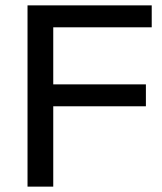

<svg xmlns="http://www.w3.org/2000/svg" viewBox="-20 -695 602 715"><path d="M178.3 0H82.5V-675H545V-593.3H178.3V-380.8H523.3V-299.2H178.3Z"/></svg>

Font: Funnel Display
Style: Regular
Weight: 400
Designer: NORD ID, Kristian Moeller
Foundry: Dicotype
Version: Version 1.000